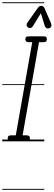

<svg xmlns="http://www.w3.org/2000/svg" viewBox="-25 -1250 475 1698"><path d="M72.5 0Q54.5 0 48.8 -7.2Q43 -14.5 43 -26Q43 -38.5 48.8 -45.8Q54.5 -53 72.5 -53H114.5L260 -877H230Q211.5 -877 205.2 -884.8Q199 -892.5 199 -903.5Q199 -915 205 -921.8Q211 -928.5 230 -928.5H360Q378.5 -928.5 384 -921.8Q389.5 -915 389.5 -903.5Q389.5 -892.5 383.8 -884.8Q378 -877 360 -877H320L175 -53H208.5Q227.5 -53 233.5 -45.8Q239.5 -38.5 239.5 -26Q239.5 -14.5 233.5 -7.2Q227.5 0 208.5 0ZM72.5 0Q54.5 0 48.8 -7.2Q43 -14.5 43 -26Q43 -38.5 48.8 -45.8Q54.5 -53 72.5 -53H114.5L260 -877H230Q211.5 -877 205.2 -884.8Q199 -892.5 199 -903.5Q199 -915 205 -921.8Q211 -928.5 230 -928.5H360Q378.5 -928.5 384 -921.8Q389.5 -915 389.5 -903.5Q389.5 -892.5 383.8 -884.8Q378 -877 360 -877H320L175 -53H208.5Q227.5 -53 233.5 -45.8Q239.5 -38.5 239.5 -26Q239.5 -14.5 233.5 -7.2Q227.5 0 208.5 0ZM411.5 -1000.5Q397.5 -995.5 386.2 -1001.5Q375 -1007.5 371 -1021L336 -1133L268.5 -1022.5Q256.5 -1003 242.8 -1002.2Q229 -1001.5 220.5 -1008.5Q210 -1018 210.5 -1029.8Q211 -1041.5 218.5 -1052L311.5 -1182.5Q320 -1195 328.2 -1196.5Q336.5 -1198 344 -1198Q348.5 -1198 356 -1193.5Q363.5 -1189 367 -1180.5L423.5 -1051Q433.5 -1029 428.2 -1016.5Q423 -1004 411.5 -1000.5ZM-5 420.5H366.5V428.5H-5ZM-5 -16H366.5V0H-5ZM-5 -505.5H366.5V-497.5H-5ZM-5 -1230H366.5V-1222H-5Z"/></svg>

Font: Edu VIC WA NT Pre Guide
Style: Regular
Weight: 400
Designer: Tina and Corey Anderson, Eben Sorkin, Mirko Velimirovic
Foundry: Google for Education
Version: Version 1.000